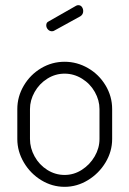

<svg xmlns="http://www.w3.org/2000/svg" viewBox="-20 -717 501 743"><path d="M181 -596Q172 -596 165.5 -603Q159 -610 159 -619Q159 -630 168 -634L275 -695Q279 -697 283 -697Q292 -697 297 -690Q302 -683 302 -674Q302 -661 291 -654L191 -599Q187 -596 181 -596ZM414 -295V-179Q414 -131 388.5 -88.5Q363 -46 320.5 -20Q278 6 230 6Q182 6 140 -19.5Q98 -45 72.5 -88Q47 -131 47 -179V-295Q47 -343 72 -385.5Q97 -428 139 -453Q181 -478 230 -478Q278 -478 320.5 -453.5Q363 -429 388.5 -386.5Q414 -344 414 -295ZM230 -432Q194 -432 163 -412.5Q132 -393 114 -361Q96 -329 96 -295V-179Q96 -144 114 -111.5Q132 -79 163 -59.5Q194 -40 230 -40Q266 -40 297 -60Q328 -80 346.5 -112Q365 -144 365 -179V-295Q365 -329 347 -361Q329 -393 297.5 -412.5Q266 -432 230 -432Z"/></svg>

Font: Dosis
Style: Regular
Weight: 400
Designer: Edgar Tolentino, Pablo Impallari, Igino Marini
Foundry: Edgar Tolentino, Pablo Impallari, Igino Marini
Version: Version 1.007;Glyphs 3.1.1 (3134)